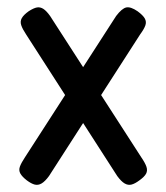

<svg xmlns="http://www.w3.org/2000/svg" viewBox="-20 -499 458 529"><path d="M359 -468Q374 -457 379 -448Q384 -439 380.5 -429Q377 -419 366 -404L115 -14Q104 1 94.5 6.5Q85 12 75.5 9.5Q66 7 54 -2Q41 -12 36 -21Q31 -30 35 -40.5Q39 -51 49 -66L300 -455Q316 -476 328 -478.5Q340 -481 359 -468ZM59 -468Q73 -477 82 -478.5Q91 -480 99.5 -474.5Q108 -469 118 -455L369 -66Q380 -50 383.5 -39.5Q387 -29 382.5 -20.5Q378 -12 364 -2Q352 7 342.5 9.5Q333 12 323.5 6.5Q314 1 303 -14L52 -404Q42 -419 38.5 -429.5Q35 -440 40 -449Q45 -458 59 -468Z"/></svg>

Font: Fredoka SemiCondensed
Style: Regular
Weight: 400
Width: 4
Designer: Ben Nathan
Foundry: Milena B. Brandão, Ben Nathan
Version: Version 2.001